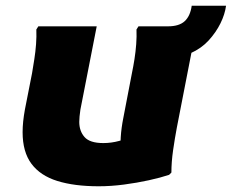

<svg xmlns="http://www.w3.org/2000/svg" viewBox="-20 -639 810 671"><path d="M59 -177Q59 -195 61 -214.5Q63 -234 67 -256L92 -383Q96 -407 100 -432.5Q104 -458 106 -484.5Q108 -511 107 -536L114 -547H318L261 -256Q259 -243 258 -232Q257 -221 257 -213Q257 -181 275.5 -160Q294 -139 341 -139Q369 -139 396.5 -146.5Q424 -154 447 -163L403 -102Q400 -128 402 -160Q404 -192 411 -227L441 -383Q446 -407 450 -432.5Q454 -458 456 -484.5Q458 -511 457 -536L464 -547H667L598 -193Q591 -156 585 -114.5Q579 -73 579 -36L571 -28Q541 -18 500 -9Q459 0 413.5 6Q368 12 325 12Q240 12 180.5 -6.5Q121 -25 90 -66.5Q59 -108 59 -177ZM559 -436 567 -547Q606 -547 625.5 -565Q645 -583 650 -619H770Q766 -589 750.5 -557.5Q735 -526 709.5 -498Q684 -470 646 -453Q608 -436 559 -436Z"/></svg>

Font: Kufam ExtraBold
Style: Italic
Weight: 800
Italic angle: -11°
Designer: Artur Schmal
Foundry: Original Type
Version: Version 1.301; ttfautohint (v1.8.3)